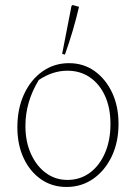

<svg xmlns="http://www.w3.org/2000/svg" viewBox="-20 -736 540 763"><path d="M244 7Q187 7 143 -23.5Q99 -54 74 -107.5Q49 -161 49 -230Q49 -304 75.5 -361.5Q102 -419 148.5 -452Q195 -485 254 -485Q312 -485 356 -453.5Q400 -422 425.5 -368Q451 -314 451 -244Q451 -171 424 -114.5Q397 -58 350.5 -25.5Q304 7 244 7ZM248 -21Q298 -21 336.5 -49Q375 -77 397 -127.5Q419 -178 419 -243Q419 -307 397.5 -354.5Q376 -402 337.5 -428.5Q299 -455 248 -455Q189 -455 134 -418Q81 -331 81 -236Q81 -173 103 -124.5Q125 -76 162.5 -48.5Q200 -21 248 -21ZM238 -519 227 -522 264 -712 268 -716 294 -709Q272 -614 238 -519Z"/></svg>

Font: Piazzolla Thin
Style: Regular
Weight: 100
Designer: Juan Pablo del Peral
Foundry: Huerta Tipografica
Version: Version 1.330